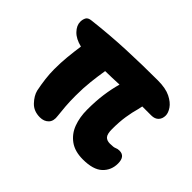

<svg xmlns="http://www.w3.org/2000/svg" viewBox="-112 -716 925 925"><g transform="rotate(45 350.0 -254.0)"><path d="M232 10Q190 10 164.5 -17Q139 -44 132 -72Q125 -106 121 -139Q117 -172 117 -203Q117 -248 121 -288.5Q125 -329 131 -371Q89 -381 66.5 -404.5Q44 -428 44 -453Q44 -469 50.5 -481.5Q57 -494 79 -496Q190 -509 295 -513.5Q400 -518 508 -518Q562 -518 594 -502Q626 -486 640.5 -464.5Q655 -443 655 -425Q655 -403 642 -389.5Q629 -376 605 -376Q574 -376 544 -376Q542 -365 539 -353Q530 -322 524 -283.5Q518 -245 518 -196Q518 -163 528.5 -151Q539 -139 560 -139Q586 -139 595 -143.5Q604 -148 617 -148Q656 -148 656 -99Q656 -53 624 -23Q592 7 522 7Q467 7 432.5 -18Q398 -43 382.5 -84.5Q367 -126 367 -177Q367 -236 373.5 -283Q380 -330 392 -373Q364 -372 340.5 -371Q317 -370 297 -370Q290 -328 285 -282.5Q280 -237 280 -187Q280 -145 282.5 -114Q285 -83 288 -57Q293 -24 276.5 -7Q260 10 232 10Z"/></g></svg>

Font: Shantell Sans Normal
Style: Bold
Weight: 700
Designer: Stephen Nixon, Anya Danilova, Shantell Martin
Foundry: Arrow Type
Version: Version 1.009;[a7da0bfa3]